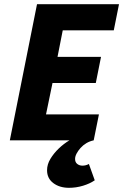

<svg xmlns="http://www.w3.org/2000/svg" viewBox="-20 -671 589 918"><path d="M310 227Q265 227 235 204.5Q205 182 205 143Q205 115 221 88.5Q237 62 261 39Q285 16 312 0H27L157 -651H549L524 -526H280L255 -399H463L438 -274H231L200 -124H453L428 0Q409 4 393 13.5Q377 23 365 36.5Q353 50 346 63.5Q339 77 339 89Q339 105 349.5 113Q360 121 374 121Q391 121 405 113L433 191Q410 207 377 217Q344 227 310 227Z"/></svg>

Font: Source Sans 3 ExtraLight ExtraBold
Style: Italic
Weight: 800
Italic angle: -11°
Version: Version 3.052;hotconv 1.1.0;makeotfexe 2.6.0